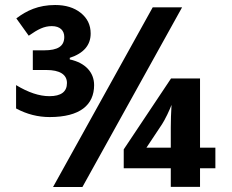

<svg xmlns="http://www.w3.org/2000/svg" viewBox="-20 -743 921 763"><path d="M340.3 -609.9C340.3 -643.6 327.1 -670.9 300.8 -691.9C274.4 -712.9 240.7 -723.1 199.2 -723.1C132.3 -723.1 85.4 -700.7 44.9 -669.9L94.2 -601.1C131.3 -627 155.3 -639.2 186 -639.2C219.2 -639.2 235.4 -621.1 235.4 -596.2C235.4 -559.1 209.5 -543 155.3 -543H110.4V-464.8H165C215.8 -464.8 246.1 -447.8 246.1 -413.1C246.1 -378.4 222.7 -360.8 176.3 -360.8C136.2 -360.8 92.3 -375.5 43.9 -404.8V-312C86.4 -289.1 130.9 -277.8 177.2 -277.8C298.3 -277.8 354 -326.2 354 -404.8C354 -456.1 318.4 -493.7 257.3 -506.8V-513.2C312.5 -531.2 340.3 -563.5 340.3 -609.9ZM586.9 -713.9 190.9 0H307.6L703.6 -713.9ZM835.9 -156.2H774.9V-431.2H659.7L471.7 -149.4V-74.2H658.7V-0.5H774.9V-74.2H835.9ZM562 -156.2 624 -249.5C628.9 -256.8 635.7 -269.5 644.5 -287.1C652.8 -304.7 658.7 -317.9 661.6 -326.2C659.7 -294.4 658.7 -264.2 658.7 -236.3V-156.2Z"/></svg>

Font: Noto Reveo Sans
Style: Bold
Weight: 700
Designer: Monotype Design team
Foundry: Monotype Imaging Inc.
Version: Version 1.04